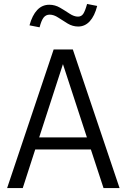

<svg xmlns="http://www.w3.org/2000/svg" viewBox="-20 -950 640 970"><path d="M16 0 251 -700H348L584 0H503L439 -195H158L95 0ZM178 -256H419L298 -626ZM180 -812 129 -822Q143 -873 168 -899.5Q193 -926 229 -926Q258 -926 283.5 -911Q309 -896 331.5 -881Q354 -866 374 -866Q391 -866 400.5 -880Q410 -894 420 -930L471 -920Q458 -869 433.5 -842.5Q409 -816 375 -816Q347 -816 322 -831Q297 -846 274.5 -861Q252 -876 231 -876Q212 -876 200.5 -861.5Q189 -847 180 -812Z"/></svg>

Font: Red Hat Mono VF Light
Style: Regular
Weight: 300
Monospace: yes
Designer: Pentagram, MCKL
Foundry: Pentagram, MCKL
Version: Version 1.023